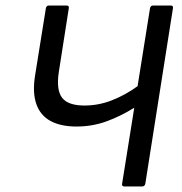

<svg xmlns="http://www.w3.org/2000/svg" viewBox="-20 -675 658 695"><path d="M598 -655Q608 -655 606 -645L506 -10Q504 0 494 0H431Q420 0 422 -10L466 -285Q416 -254 365 -235.5Q314 -217 257 -217Q200 -217 163 -237Q126 -257 111.5 -298.5Q97 -340 107 -402L146 -645Q148 -655 157 -655H221Q226 -655 228 -652.5Q230 -650 229 -645L193 -415Q183 -350 204.5 -321.5Q226 -293 286 -293Q336 -293 384 -311.5Q432 -330 478 -363L523 -645Q525 -655 534 -655Z"/></svg>

Font: Sofia Sans Hairline
Style: Italic
Weight: 1
Italic angle: -9°
Designer: Botio Nikoltchev, Ani Petrova
Foundry: lettersoup
Version: Version 4.102